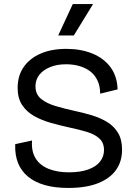

<svg xmlns="http://www.w3.org/2000/svg" viewBox="-20 -914 675 947"><path d="M317 13Q251 13 201.5 -1Q152 -15 118.5 -42.5Q85 -70 69 -110Q53 -150 55 -203L138 -221Q134 -169 155 -134Q176 -99 219 -81.5Q262 -64 320 -64Q376 -64 415 -78Q454 -92 473.5 -117Q493 -142 493 -174Q493 -210 470 -231Q447 -252 408.5 -263.5Q370 -275 323 -285Q277 -295 231 -308Q185 -321 148.5 -341.5Q112 -362 89.5 -395.5Q67 -429 67 -481Q67 -540 96.5 -583Q126 -626 180 -649.5Q234 -673 307 -673Q379 -673 435.5 -650Q492 -627 525 -582.5Q558 -538 560 -473L474 -452Q474 -488 461.5 -515.5Q449 -543 427 -560.5Q405 -578 374 -587.5Q343 -597 306 -597Q261 -597 227 -583Q193 -569 174 -545Q155 -521 155 -488Q155 -449 182.5 -426.5Q210 -404 254 -391Q298 -378 348 -367Q391 -358 432.5 -345.5Q474 -333 508 -312.5Q542 -292 562 -259Q582 -226 582 -175Q582 -118 552.5 -76Q523 -34 464 -10.5Q405 13 317 13ZM344 -739H267L339 -894H439Z"/></svg>

Font: Bricolage Grotesque 96pt ExtraBold
Style: Regular
Weight: 400
Version: Version 1.001;gftools[0.9.33.dev8+g029e19f]